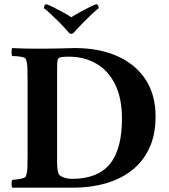

<svg xmlns="http://www.w3.org/2000/svg" viewBox="-20 -868 783 891"><path d="M311 -788Q326 -798 351.5 -812Q377 -826 399.5 -837Q422 -848 428 -848Q433 -848 435.5 -842Q438 -836 438 -830Q432 -826 415 -810.5Q398 -795 364 -761Q349 -746 341.5 -737.5Q334 -729 325 -719Q317 -711 310 -711Q304 -711 297 -719Q290 -727 281 -737.5Q272 -748 255 -765Q221 -798 205.5 -812Q190 -826 184 -830Q184 -836 186.5 -842Q189 -848 194 -848Q200 -848 222.5 -837Q245 -826 270.5 -812Q296 -798 311 -788ZM327 -645Q440 -645 524.5 -607.5Q609 -570 655.5 -499Q702 -428 702 -328Q702 -242 672.5 -179.5Q643 -117 590.5 -76.5Q538 -36 468.5 -16.5Q399 3 320 3Q312 3 297.5 3Q283 3 263 3Q235 3 200.5 3Q166 3 132.5 3Q99 3 73.5 3Q48 3 37 3Q34 -2 33.5 -15Q33 -28 37 -33Q44 -34 58 -35.5Q72 -37 85 -40.5Q98 -44 100 -50Q106 -65 107 -88Q108 -111 108 -142V-501Q108 -533 107 -555.5Q106 -578 100 -593Q98 -600 85 -603Q72 -606 58 -607Q44 -608 37 -608Q33 -613 33.5 -627Q34 -641 37 -645Q70 -643 108 -642.5Q146 -642 177 -642Q208 -642 246 -643Q284 -644 327 -645ZM245 -534V-138Q245 -138 245 -136Q245 -131 245 -116.5Q245 -102 246.5 -86Q248 -70 252 -61Q257 -51 276 -44.5Q295 -38 314 -38Q433 -38 489.5 -106.5Q546 -175 546 -317Q546 -413 514 -477Q482 -541 426.5 -573Q371 -605 298 -605Q282 -605 267.5 -603.5Q253 -602 249 -594Q246 -586 245.5 -574Q245 -562 245 -546Q245 -543 245 -540Q245 -537 245 -534Z"/></svg>

Font: Amiri
Style: Bold
Weight: 700
Designer: Khaled Hosny
Version: Version 0.113